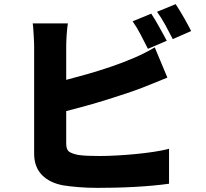

<svg xmlns="http://www.w3.org/2000/svg" viewBox="-20 -855 996 928"><path d="M145 -630Q145 -638 144.5 -652Q144 -666 143 -681.5Q142 -697 141 -713.5Q140 -730 138 -742H308Q304 -717 302 -684Q300 -651 300 -630V-469Q350 -482 406 -498Q462 -514 519 -533.5Q576 -553 629.5 -576Q683 -599 728 -626L789 -480Q757 -467 724 -453.5Q691 -440 665 -430Q631 -417 587.5 -402.5Q544 -388 496 -373Q448 -358 397.5 -344Q347 -330 300 -318V-161Q300 -132 314 -122Q328 -112 359 -106Q380 -103 405.5 -102Q431 -101 461 -101Q498 -101 544 -103.5Q590 -106 636.5 -110.5Q683 -115 725.5 -121.5Q768 -128 797 -136V33Q762 38 718.5 42Q675 46 628.5 48.5Q582 51 536.5 52Q491 53 451 53Q402 53 360 49.5Q318 46 286 41Q220 29 182.5 -9.5Q145 -48 145 -113ZM695 -619Q680 -649 660.5 -686.5Q641 -724 621 -752L711 -789Q720 -776 730.5 -758Q741 -740 751 -722Q761 -704 770.5 -687Q780 -670 786 -658ZM815 -666Q800 -696 779.5 -733.5Q759 -771 739 -798L829 -835Q838 -821 849 -803.5Q860 -786 870 -768Q880 -750 889 -733.5Q898 -717 904 -705Z"/></svg>

Font: Kinto Sans Black
Style: Regular
Weight: 900
Designer: Authors: Ryoko NISHIZUKA  (kana & ideographs); Paul D. Hunt (Latin, Greek & Cyrillic); Wenlong ZHANG  (bopomofo); Sandol
Foundry: Adobe Systems Incorporated, ookami Inc.
Version: Version 0.001